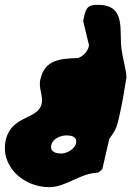

<svg xmlns="http://www.w3.org/2000/svg" viewBox="-41 -707 543 794"><path d="M171 -107C177 -134 210 -147 233 -147C255 -147 280 -142 273 -113C268 -90 234 -72 213 -72C190 -72 165 -79 171 -107ZM-17 -129C-42 -19 57 67 162 67C233 67 289 9 365 7L382 -7L411 -133C442 -174 443 -187 452 -225C465 -282 472 -324 482 -387C480 -426 467 -462 462 -500C450 -577 484 -687 364 -687C325 -687 316 -678 307 -640C306 -635 303 -621 303 -620L327 -520C327 -520 326 -515 326 -514C321 -494 302 -473 281 -467C210 -464 145 -462 126 -379C117 -341 139 -311 131 -277C116 -212 7 -231 -17 -129Z"/></svg>

Font: Charger
Style: OversprayIt
Weight: 400
Designer: Jasper
Foundry: Cannot Into Space Fonts
Version: Version 0.980